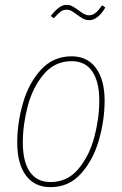

<svg xmlns="http://www.w3.org/2000/svg" viewBox="-20 -761 503 791"><path d="M51 -174Q51 -254 74.5 -336Q98 -418 148.5 -473.5Q199 -529 275 -529Q340 -529 375.5 -480.5Q411 -432 411 -346Q411 -266 387.5 -184Q364 -102 314 -46Q264 10 188 10Q122 10 86.5 -38.5Q51 -87 51 -174ZM389 -346Q389 -425 360 -467Q331 -509 275 -509Q206 -509 160.5 -455.5Q115 -402 94.5 -324.5Q74 -247 74 -174Q74 -95 103 -53Q132 -11 188 -11Q258 -11 303 -65Q348 -119 368.5 -196Q389 -273 389 -346ZM295 -702Q282 -712 273.5 -716.5Q265 -721 255 -721Q240 -721 230 -713.5Q220 -706 202 -686L189 -695Q207 -718 222.5 -729.5Q238 -741 255 -741Q267 -741 277.5 -735.5Q288 -730 303 -719Q316 -709 326 -703.5Q336 -698 347 -698Q361 -698 373 -707.5Q385 -717 401 -739L414 -730Q383 -678 348 -678Q334 -678 322.5 -684Q311 -690 295 -702Z"/></svg>

Font: Fira Sans Extra Condensed Thin
Style: Italic
Weight: 250
Width: 3
Italic angle: -8°
Designer: Carrois Corporate & Edenspiekermann AG
Foundry: Carrois Corporate GbR & Edenspiekermann AG
Version: Version 4.203